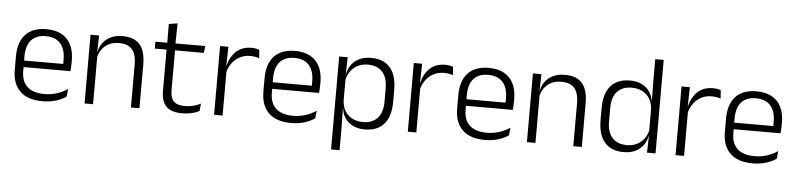

<svg xmlns="http://www.w3.org/2000/svg" viewBox="-48 -924 5625 1357"><g transform="rotate(5 2765.0 -245.5)"><path d="M265 10.5Q159.5 10.5 105 -42.5Q50.5 -95.5 50.5 -193.5V-288.5Q50.5 -390.5 101.2 -445Q152 -499.5 249 -499.5Q314 -499.5 358 -475Q402 -450.5 424.2 -404.5Q446.5 -358.5 446.5 -294V-276.5Q446.5 -262 445.5 -247.5Q444.5 -233 443 -218.5H387Q388 -240.5 388 -260.2Q388 -280 388 -296.5Q388 -345.5 372.2 -379.8Q356.5 -414 325.8 -432Q295 -450 249 -450Q180.5 -450 145.5 -409.8Q110.5 -369.5 110.5 -293.5V-246L111 -238V-187.5Q111 -154 120.8 -127Q130.5 -100 150.8 -80.8Q171 -61.5 201.8 -51.5Q232.5 -41.5 273.5 -41.5Q321 -41.5 361.8 -54.8Q402.5 -68 438 -91.5L432 -37Q401 -15.5 358.5 -2.5Q316 10.5 265 10.5ZM82 -218.5V-265H429.5V-218.5Z M891.5 0V-306Q891.5 -349.5 879.8 -381Q868 -412.5 841 -429.5Q814 -446.5 768.5 -446.5Q726.5 -446.5 695.5 -430.5Q664.5 -414.5 645.5 -386.5Q626.5 -358.5 619.5 -322.5L607 -367.5H620.5Q627 -403.5 647.8 -432.8Q668.5 -462 703.8 -479.8Q739 -497.5 789.5 -497.5Q848.5 -497.5 884 -475.5Q919.5 -453.5 935.8 -412.2Q952 -371 952 -312V0ZM562.5 0V-487.5H623L620 -367L623 -364V0Z M1257.5 9.5Q1204 9.5 1170.8 -6.5Q1137.5 -22.5 1122.2 -55.5Q1107 -88.5 1107 -137.5V-455.5H1167V-144.5Q1167 -93 1190.8 -68.2Q1214.5 -43.5 1271 -43.5Q1301 -43.5 1329.2 -50.5Q1357.5 -57.5 1382.5 -70.5L1377 -17.5Q1353.5 -5 1322 2.2Q1290.5 9.5 1257.5 9.5ZM1023.5 -429.5V-478.5H1377L1371.5 -429.5ZM1107.5 -471.5 1107 -611.5 1168.5 -621 1165.5 -471.5Z M1538.5 -301.5 1523 -348 1538 -350Q1554 -417 1596 -455.8Q1638 -494.5 1704.5 -494.5Q1722 -494.5 1736 -491.8Q1750 -489 1760 -485L1764 -426Q1751.5 -430.5 1735.5 -433.5Q1719.5 -436.5 1700.5 -436.5Q1643.5 -436.5 1600.5 -402.2Q1557.5 -368 1538.5 -301.5ZM1481.5 0V-487.5H1540.5L1537 -341L1542 -336V0Z M2029 10.5Q1923.5 10.5 1869 -42.5Q1814.5 -95.5 1814.5 -193.5V-288.5Q1814.5 -390.5 1865.2 -445Q1916 -499.5 2013 -499.5Q2078 -499.5 2122 -475Q2166 -450.5 2188.2 -404.5Q2210.5 -358.5 2210.5 -294V-276.5Q2210.5 -262 2209.5 -247.5Q2208.5 -233 2207 -218.5H2151Q2152 -240.5 2152 -260.2Q2152 -280 2152 -296.5Q2152 -345.5 2136.2 -379.8Q2120.5 -414 2089.8 -432Q2059 -450 2013 -450Q1944.5 -450 1909.5 -409.8Q1874.5 -369.5 1874.5 -293.5V-246L1875 -238V-187.5Q1875 -154 1884.8 -127Q1894.5 -100 1914.8 -80.8Q1935 -61.5 1965.8 -51.5Q1996.5 -41.5 2037.5 -41.5Q2085 -41.5 2125.8 -54.8Q2166.5 -68 2202 -91.5L2196 -37Q2165 -15.5 2122.5 -2.5Q2080 10.5 2029 10.5ZM1846 -218.5V-265H2193.5V-218.5Z M2550 10.5Q2503.5 10.5 2468.2 -6.5Q2433 -23.5 2411.8 -54.2Q2390.5 -85 2385.5 -126.5H2365.5L2385 -183Q2387 -136 2407 -104.2Q2427 -72.5 2460 -56.5Q2493 -40.5 2533.5 -40.5Q2601 -40.5 2637.2 -80.8Q2673.5 -121 2673.5 -198V-291Q2673.5 -367.5 2637.5 -407.8Q2601.5 -448 2533 -448Q2493.5 -448 2462.2 -431.8Q2431 -415.5 2410.8 -387.2Q2390.5 -359 2383.5 -322L2367 -366.5H2384.5Q2391.5 -403 2412 -432.5Q2432.5 -462 2467.8 -479.8Q2503 -497.5 2553 -497.5Q2641.5 -497.5 2688 -443.5Q2734.5 -389.5 2734.5 -286.5V-202Q2734.5 -98.5 2687.5 -44Q2640.5 10.5 2550 10.5ZM2326.5 172V-487.5H2387L2384 -366L2385 -346V-139.5L2384.5 -125.5L2387 9V172Z M2913 -301.5 2897.5 -348 2912.5 -350Q2928.5 -417 2970.5 -455.8Q3012.5 -494.5 3079 -494.5Q3096.5 -494.5 3110.5 -491.8Q3124.5 -489 3134.5 -485L3138.5 -426Q3126 -430.5 3110 -433.5Q3094 -436.5 3075 -436.5Q3018 -436.5 2975 -402.2Q2932 -368 2913 -301.5ZM2856 0V-487.5H2915L2911.5 -341L2916.5 -336V0Z M3403.5 10.5Q3298 10.5 3243.5 -42.5Q3189 -95.5 3189 -193.5V-288.5Q3189 -390.5 3239.8 -445Q3290.5 -499.5 3387.5 -499.5Q3452.5 -499.5 3496.5 -475Q3540.5 -450.5 3562.8 -404.5Q3585 -358.5 3585 -294V-276.5Q3585 -262 3584 -247.5Q3583 -233 3581.5 -218.5H3525.5Q3526.5 -240.5 3526.5 -260.2Q3526.5 -280 3526.5 -296.5Q3526.5 -345.5 3510.8 -379.8Q3495 -414 3464.2 -432Q3433.5 -450 3387.5 -450Q3319 -450 3284 -409.8Q3249 -369.5 3249 -293.5V-246L3249.5 -238V-187.5Q3249.5 -154 3259.2 -127Q3269 -100 3289.2 -80.8Q3309.5 -61.5 3340.2 -51.5Q3371 -41.5 3412 -41.5Q3459.5 -41.5 3500.2 -54.8Q3541 -68 3576.5 -91.5L3570.5 -37Q3539.5 -15.5 3497 -2.5Q3454.5 10.5 3403.5 10.5ZM3220.5 -218.5V-265H3568V-218.5Z M4030 0V-306Q4030 -349.5 4018.2 -381Q4006.5 -412.5 3979.5 -429.5Q3952.5 -446.5 3907 -446.5Q3865 -446.5 3834 -430.5Q3803 -414.5 3784 -386.5Q3765 -358.5 3758 -322.5L3745.5 -367.5H3759Q3765.5 -403.5 3786.2 -432.8Q3807 -462 3842.2 -479.8Q3877.5 -497.5 3928 -497.5Q3987 -497.5 4022.5 -475.5Q4058 -453.5 4074.2 -412.2Q4090.5 -371 4090.5 -312V0ZM3701 0V-487.5H3761.5L3758.5 -367L3761.5 -364V0Z M4387 10.5Q4299 10.5 4252.5 -43.8Q4206 -98 4206 -201V-285.5Q4206 -389 4252.8 -443.2Q4299.5 -497.5 4390 -497.5Q4436.5 -497.5 4471.8 -480.8Q4507 -464 4528.5 -433.2Q4550 -402.5 4555 -361H4575L4555 -305.5Q4553 -352.5 4533 -384Q4513 -415.5 4480.2 -431.8Q4447.5 -448 4406.5 -448Q4339 -448 4302.8 -408Q4266.5 -368 4266.5 -290.5V-197.5Q4266.5 -121 4302.5 -80.8Q4338.5 -40.5 4407 -40.5Q4447.5 -40.5 4478.5 -56.8Q4509.5 -73 4529.8 -101.2Q4550 -129.5 4557 -166L4573 -121H4555.5Q4549 -85 4528.2 -55Q4507.5 -25 4472.5 -7.2Q4437.5 10.5 4387 10.5ZM4553 0 4556.5 -122 4555 -142V-347.5L4555.5 -362L4553.5 -500.5V-663H4613.5V0Z M4812.5 -301.5 4797 -348 4812 -350Q4828 -417 4870 -455.8Q4912 -494.5 4978.5 -494.5Q4996 -494.5 5010 -491.8Q5024 -489 5034 -485L5038 -426Q5025.5 -430.5 5009.5 -433.5Q4993.5 -436.5 4974.5 -436.5Q4917.5 -436.5 4874.5 -402.2Q4831.5 -368 4812.5 -301.5ZM4755.5 0V-487.5H4814.5L4811 -341L4816 -336V0Z M5303 10.5Q5197.5 10.5 5143 -42.5Q5088.5 -95.5 5088.5 -193.5V-288.5Q5088.5 -390.5 5139.2 -445Q5190 -499.5 5287 -499.5Q5352 -499.5 5396 -475Q5440 -450.5 5462.2 -404.5Q5484.5 -358.5 5484.5 -294V-276.5Q5484.5 -262 5483.5 -247.5Q5482.5 -233 5481 -218.5H5425Q5426 -240.5 5426 -260.2Q5426 -280 5426 -296.5Q5426 -345.5 5410.2 -379.8Q5394.5 -414 5363.8 -432Q5333 -450 5287 -450Q5218.5 -450 5183.5 -409.8Q5148.5 -369.5 5148.5 -293.5V-246L5149 -238V-187.5Q5149 -154 5158.8 -127Q5168.5 -100 5188.8 -80.8Q5209 -61.5 5239.8 -51.5Q5270.5 -41.5 5311.5 -41.5Q5359 -41.5 5399.8 -54.8Q5440.5 -68 5476 -91.5L5470 -37Q5439 -15.5 5396.5 -2.5Q5354 10.5 5303 10.5ZM5120 -218.5V-265H5467.5V-218.5Z"/></g></svg>

Font: Anek Telugu Medium Light
Style: Regular
Weight: 300
Version: Version 1.003